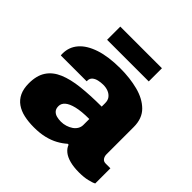

<svg xmlns="http://www.w3.org/2000/svg" viewBox="-182 -858 1030 1030"><g transform="rotate(45 333.5 -343.0)"><path d="M216 12Q175 12 141 4.5Q107 -3 82 -20.5Q57 -38 43.5 -66.5Q30 -95 30 -136Q30 -195 54.5 -232Q79 -269 126 -289Q173 -309 240.5 -316.5Q308 -324 395 -324V-350Q395 -372 384.5 -385.5Q374 -399 357 -406Q340 -413 318 -413Q301 -413 283 -409Q265 -405 253.5 -395Q242 -385 242 -367V-363H46Q45 -367 45 -370Q45 -373 45 -377Q45 -426 76.5 -462.5Q108 -499 169.5 -519.5Q231 -540 321 -540Q394 -540 456 -524Q518 -508 556 -470.5Q594 -433 594 -368V-162Q594 -146 602 -134.5Q610 -123 626 -123H662V-8Q650 -1 622.5 5.5Q595 12 558 12Q518 12 488 4Q458 -4 439.5 -19Q421 -34 414 -54H407Q386 -35 358.5 -20Q331 -5 296 3.5Q261 12 216 12ZM297 -112Q316 -112 333.5 -117.5Q351 -123 365 -132.5Q379 -142 387 -155.5Q395 -169 395 -185V-230Q336 -230 299.5 -221Q263 -212 246 -197Q229 -182 229 -162Q229 -142 239 -131Q249 -120 264.5 -116Q280 -112 297 -112ZM162 -598V-698H478V-598Z"/></g></svg>

Font: Archivo SemiBold Black
Style: Regular
Weight: 900
Version: Version 2.001